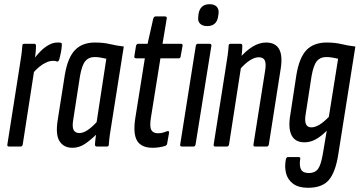

<svg xmlns="http://www.w3.org/2000/svg" viewBox="-20 -696 1708 912"><path d="M23 0Q13 0 15 -10L71 -366Q78 -407 81.5 -434Q85 -461 86 -478Q86 -488 95 -488H143Q151 -488 151 -478Q151 -458 147.5 -431Q144 -404 142 -388L145 -378L88 -10Q86 0 78 0ZM135 -347 142 -417Q156 -436 173.5 -453.5Q191 -471 211.5 -482.5Q232 -494 254 -494Q258 -494 262 -494Q266 -494 270 -492Q274 -491 274 -484Q273 -466 269.5 -448Q266 -430 261 -412Q257 -402 250 -404Q246 -406 242.5 -406.5Q239 -407 232 -407Q217 -407 200 -399.5Q183 -392 166.5 -378.5Q150 -365 135 -347Z M324 6Q283 6 263 -25Q243 -56 254 -125L288 -341Q302 -423 336.5 -458.5Q371 -494 431 -494Q471 -494 502.5 -486.5Q534 -479 568 -475L512 -121Q505 -80 501.5 -54Q498 -28 497 -10Q497 0 488 0H440Q431 0 431 -10Q432 -20 433 -32Q434 -44 436 -56Q411 -31 383.5 -12.5Q356 6 324 6ZM357 -64Q376 -64 397 -78.5Q418 -93 439 -116L485 -417Q472 -420 458 -422.5Q444 -425 429 -425Q401 -425 385 -405.5Q369 -386 360 -335L328 -128Q322 -94 329.5 -79Q337 -64 357 -64Z M705 6Q651 6 631 -28Q611 -62 623 -137L668 -419H627Q617 -419 618 -428L626 -478Q629 -488 636 -488H681L708 -608Q712 -618 719 -618H763Q774 -618 772 -608L752 -488H839Q849 -488 847 -478L838 -428Q837 -419 829 -419H742L697 -138Q690 -95 698.5 -79Q707 -63 730 -63Q743 -63 754 -66Q765 -69 775 -73Q778 -75 781 -72.5Q784 -70 783 -65L774 -14Q773 -7 765 -3Q753 1 737 3.5Q721 6 705 6Z M844 0Q834 0 836 -10L910 -478Q912 -488 920 -488H976Q980 -488 982.5 -485.5Q985 -483 984 -478L909 -10Q907 0 899 0ZM964 -572Q942 -572 930 -584Q918 -596 922 -618L923 -630Q927 -653 940 -664.5Q953 -676 976 -676Q998 -676 1009.5 -664Q1021 -652 1018 -630L1016 -618Q1013 -595 999.5 -583.5Q986 -572 964 -572Z M1192 0Q1182 0 1184 -10L1239 -358Q1245 -393 1238 -408.5Q1231 -424 1209 -424Q1189 -424 1165.5 -408.5Q1142 -393 1118 -365V-420Q1148 -455 1180 -474.5Q1212 -494 1244 -494Q1289 -494 1306.5 -461.5Q1324 -429 1312 -361L1257 -10Q1255 0 1247 0ZM1003 0Q993 0 995 -10L1051 -366Q1058 -407 1061.5 -434Q1065 -461 1066 -478Q1066 -488 1075 -488H1123Q1131 -488 1131 -478Q1131 -458 1127.5 -431Q1124 -404 1122 -388L1125 -378L1068 -10Q1066 0 1058 0Z M1532 -494Q1571 -494 1602 -486.5Q1633 -479 1668 -475L1587 36Q1574 121 1542.5 158.5Q1511 196 1443 196Q1398 196 1372 176.5Q1346 157 1338.5 126Q1331 95 1338 60Q1341 50 1348 50H1398Q1408 50 1406 60Q1401 92 1410 109Q1419 126 1447 126Q1476 126 1490.5 106.5Q1505 87 1514 32L1532 -75Q1505 -48 1479.5 -34Q1454 -20 1426 -20Q1382 -20 1365 -53.5Q1348 -87 1359 -151L1388 -341Q1402 -424 1436.5 -459Q1471 -494 1532 -494ZM1459 -91Q1494 -91 1542 -141L1586 -417Q1573 -420 1559 -422.5Q1545 -425 1529 -425Q1501 -425 1485 -405.5Q1469 -386 1460 -335L1432 -154Q1421 -91 1459 -91Z"/></svg>

Font: Sofia Sans Extra Condensed Medium
Style: Italic
Weight: 500
Italic angle: -9°
Version: Version 4.100